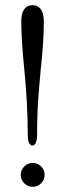

<svg xmlns="http://www.w3.org/2000/svg" viewBox="-20 -720 252 740"><path d="M123 -201Q123 -292 129.5 -366Q136 -440 137 -453Q142 -498 145.5 -546Q149 -594 149 -638Q149 -668 137.5 -684Q126 -700 105 -700Q84 -700 73 -684Q62 -668 62 -638Q62 -569 73 -459Q87 -319 87 -201Q87 -178 92.5 -168.5Q98 -159 105 -159Q113 -159 118 -170Q123 -181 123 -201ZM152 -46Q152 -65 138.5 -78.5Q125 -92 106 -92Q87 -92 73.5 -78.5Q60 -65 60 -46Q60 -27 73.5 -13.5Q87 0 106 0Q125 0 138.5 -13.5Q152 -27 152 -46Z"/></svg>

Font: Hina Mincho
Style: Regular
Weight: 400
Designer: satsuyako
Foundry: satsuyako
Version: Version 1.100